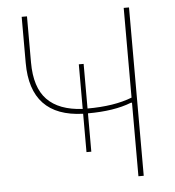

<svg xmlns="http://www.w3.org/2000/svg" viewBox="-51 -745 723 793"><g transform="rotate(-5 310.5 -349.0)"><path d="M491 0V-305H486Q415 -277 306 -277V-118H286V-277Q68 -284 68 -507V-698H90V-507Q90 -403 139 -352.5Q188 -302 286 -297V-482H306V-297Q417 -297 491 -326V-698H513V0Z"/></g></svg>

Font: IBM Plex Sans Thin
Style: Regular
Weight: 100
Designer: Mike Abbink, Paul van der Laan, Pieter van Rosmalen
Foundry: Bold Monday
Version: Version 3.0